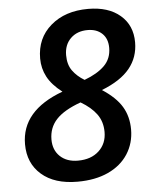

<svg xmlns="http://www.w3.org/2000/svg" viewBox="-53 -769 656 824"><g transform="rotate(-5 275.5 -357.5)"><path d="M356.9 -725.1Q444.3 -725.1 495.1 -681.6Q545.9 -638.2 545.9 -564.9Q545.9 -500.5 507.3 -452.9Q468.8 -405.3 386.2 -373Q444.8 -335 470.5 -292.2Q496.1 -249.5 496.1 -193.8Q496.1 -134.8 466.1 -88.1Q436 -41.5 380.4 -15.9Q324.7 9.8 248 9.8Q148.9 9.8 93 -39.1Q37.1 -87.9 37.1 -169.9Q37.1 -314.9 216.8 -380.9Q172.4 -415 153.1 -451.7Q133.8 -488.3 133.8 -530.8Q133.8 -618.2 195.8 -671.6Q257.8 -725.1 356.9 -725.1ZM290 -328.1Q217.3 -301.8 184.6 -266.4Q151.9 -231 151.9 -180.2Q151.9 -134.8 180.7 -107.4Q209.5 -80.1 257.8 -80.1Q314 -80.1 347.9 -111.3Q381.8 -142.6 381.8 -192.9Q381.8 -237.3 358.2 -269.8Q334.5 -302.2 290 -328.1ZM347.2 -634.8Q301.8 -634.8 273.9 -607.4Q246.1 -580.1 246.1 -535.2Q246.1 -494.6 265.1 -468.3Q284.2 -441.9 315.9 -422.9Q372.1 -443.8 402.6 -474.1Q433.1 -504.4 433.1 -550.8Q433.1 -590.3 409.7 -612.5Q386.2 -634.8 347.2 -634.8Z"/></g></svg>

Font: f52537652928320   
Style: Italic
Weight: 600
Italic angle: -12°
Foundry: Ascender Corporation
Version: Version 1.10